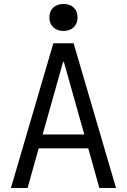

<svg xmlns="http://www.w3.org/2000/svg" viewBox="-20 -948 640 968"><path d="M35 0 249 -730H351L565 0H481L425 -200H175L119 0ZM195 -270H405L302 -636H298ZM300 -792Q268 -792 248.5 -810.5Q229 -829 229 -860Q229 -892 248.5 -910Q268 -928 300 -928Q332 -928 351.5 -910Q371 -892 371 -860Q371 -829 351.5 -810.5Q332 -792 300 -792Z"/></svg>

Font: M PLUS Code Latin 60
Style: Regular
Weight: 400
Width: 7
Monospace: yes
Designer: Coji Morishita
Foundry: UNDERFOREST DESIGN
Version: Version 1.005; ttfautohint (v1.8.3)